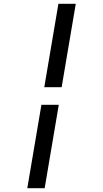

<svg xmlns="http://www.w3.org/2000/svg" viewBox="-20 -843 540 1006"><path d="M212 -386 286 -823H377L303 -386ZM123 143 197 -294H288L214 143Z"/></svg>

Font: iosevka_custom_sans_ss08 Md
Style: Italic
Weight: 500
Italic angle: -10°
Designer: Belleve Invis
Foundry: Belleve Invis
Version: Version 10.3.0; ttfautohint (v1.8.3)